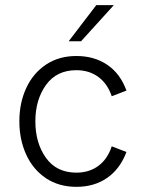

<svg xmlns="http://www.w3.org/2000/svg" viewBox="-20 -717 556 744"><path d="M55 -247Q55 -318 81.5 -375.5Q108 -433 158 -466.5Q208 -500 276 -500Q345 -500 395.5 -466Q446 -432 470 -366L413 -344Q397 -392 361.5 -418.5Q326 -445 276 -445Q199 -445 158 -387.5Q117 -330 117 -247Q117 -163 158 -105.5Q199 -48 276 -48Q326 -48 361.5 -74.5Q397 -101 413 -150L470 -128Q445 -62 395 -27.5Q345 7 276 7Q208 7 158 -26.5Q108 -60 81.5 -118Q55 -176 55 -247ZM353 -697H421L294 -557H246Z"/></svg>

Font: Hanken Grotesk Light
Style: Regular
Weight: 300
Designer: Alfredo Marco Pradil
Foundry: Hanken Design Co.
Version: Version 3.014